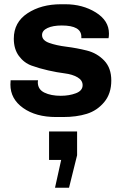

<svg xmlns="http://www.w3.org/2000/svg" viewBox="-20 -541 579 904"><path d="M287 -521Q369 -521 431 -482.5Q493 -444 493 -383Q493 -370 491 -361H363V-368Q363 -421 271 -421Q229 -421 203.5 -409Q178 -397 178 -376Q178 -351 211.5 -339Q245 -327 293 -321Q341 -315 389 -303Q437 -291 470.5 -256Q504 -221 504 -162Q504 -100 470.5 -60Q437 -20 388.5 -5Q340 10 277 10H244Q149 10 89 -32.5Q29 -75 29 -143Q29 -156 30 -163H159Q158 -160 158 -154Q158 -120 189 -105Q220 -90 266 -90Q306 -90 337.5 -102Q369 -114 369 -140Q369 -163 345 -177Q321 -191 285 -195.5Q249 -200 207 -209.5Q165 -219 129 -232Q93 -245 69 -277.5Q45 -310 45 -359Q45 -436 109.5 -478.5Q174 -521 267 -521ZM239 343 268 212H211V78H343V190L305 343Z"/></svg>

Font: Chivo
Style: Bold
Weight: 700
Designer: Hector Gatti
Foundry: Omnibus-Type
Version: Version 1.007;PS 001.007;hotconv 1.0.88;makeotf.lib2.5.64775